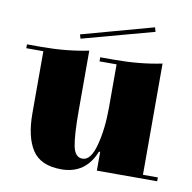

<svg xmlns="http://www.w3.org/2000/svg" viewBox="-74 -703 785 787"><g transform="rotate(10 318.5 -309.0)"><path d="M565 -25H627V-9H376V-87H371Q332 11 231 11Q145 11 110 -42.5Q75 -96 75 -195V-453H4V-469H64Q169 -469 260 -488V-237Q260 -136 269 -91.5Q278 -47 309 -47Q344 -47 362 -115.5Q380 -184 380 -272V-452H309V-469H369Q474 -469 565 -488ZM509 -629 514 -611 216 -530 211 -547Z"/></g></svg>

Font: Elsie Swash Caps Black
Style: Regular
Weight: 900
Designer: Alejandro Inler
Foundry: Alejandro Inler
Version: 1.001